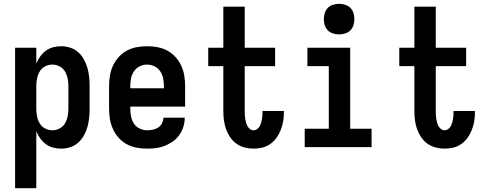

<svg xmlns="http://www.w3.org/2000/svg" viewBox="-20 -770 2540 1005"><path d="M59 215V-520H170V-437Q178 -457 190.5 -474.5Q203 -492 220 -504.5Q237 -517 258 -522.5Q279 -528 300 -528Q324 -528 347.5 -520.5Q371 -513 389 -497Q407 -481 419 -459.5Q431 -438 437.5 -415Q444 -392 446.5 -368Q449 -344 449 -320V-200Q449 -176 446.5 -152Q444 -128 437.5 -105Q431 -82 419 -60.5Q407 -39 389 -23Q371 -7 347.5 0.5Q324 8 300 8Q279 8 258 2.5Q237 -3 220 -15.5Q203 -28 190.5 -45.5Q178 -63 170 -83V215ZM254 -88Q274 -88 292 -97.5Q310 -107 320 -124Q330 -141 334 -160.5Q338 -180 338 -200V-320Q338 -340 334 -359.5Q330 -379 320 -396Q310 -413 292 -422.5Q274 -432 254 -432Q234 -432 216 -422.5Q198 -413 188 -396Q178 -379 174 -359.5Q170 -340 170 -320V-200Q170 -180 174 -160.5Q178 -141 188 -124Q198 -107 216 -97.5Q234 -88 254 -88Z M750 8Q722 8 695 3Q668 -2 644 -15Q620 -28 601.5 -48.5Q583 -69 571.5 -94Q560 -119 555.5 -146Q551 -173 551 -200V-320Q551 -347 555.5 -374.5Q560 -402 571.5 -426.5Q583 -451 601.5 -471.5Q620 -492 644 -505Q668 -518 695.5 -523Q723 -528 750 -528Q777 -528 804.5 -523Q832 -518 856 -505Q880 -492 898.5 -471.5Q917 -451 928.5 -426.5Q940 -402 944.5 -374.5Q949 -347 949 -320V-212H662V-200Q662 -180 666 -160Q670 -140 681 -123Q692 -106 711 -97Q730 -88 750 -88Q765 -88 780 -91Q795 -94 808 -102.5Q821 -111 828 -125Q835 -139 836 -154H947Q947 -130 940 -107Q933 -84 919 -64Q905 -44 885.5 -30Q866 -16 843.5 -7Q821 2 797.5 5Q774 8 750 8ZM662 -308H838V-320Q838 -340 834 -360Q830 -380 818.5 -397Q807 -414 788.5 -423Q770 -432 750 -432Q730 -432 711.5 -423Q693 -414 681.5 -397Q670 -380 666 -360Q662 -340 662 -320Z M1307 8Q1284 8 1260.5 2Q1237 -4 1217.5 -18Q1198 -32 1184.5 -52Q1171 -72 1163 -94.5Q1155 -117 1152 -141Q1149 -165 1149 -189V-424H1070V-520H1149V-735H1261V-520H1420V-424H1261V-189Q1261 -178 1261.5 -168Q1262 -158 1263.5 -148Q1265 -138 1268 -128Q1271 -118 1275.5 -109.5Q1280 -101 1288.5 -94.5Q1297 -88 1307 -88Q1317 -88 1325.5 -94Q1334 -100 1339 -108.5Q1344 -117 1346.5 -126.5Q1349 -136 1351 -145.5Q1353 -155 1353.5 -165Q1354 -175 1354 -184V-189H1466V-180Q1466 -157 1462 -134Q1458 -111 1449.5 -89.5Q1441 -68 1427.5 -49Q1414 -30 1395 -16.5Q1376 -3 1353.5 2.5Q1331 8 1307 8Z M1575 0V-96H1701V-424H1589V-520H1813V-96H1925V0ZM1755 -590Q1739 -590 1723 -595Q1707 -600 1696 -611Q1685 -622 1680 -638Q1675 -654 1675 -670Q1675 -686 1680 -702Q1685 -718 1696 -729Q1707 -740 1723 -745Q1739 -750 1755 -750Q1771 -750 1787 -745Q1803 -740 1814 -729Q1825 -718 1830 -702Q1835 -686 1835 -670Q1835 -654 1830 -638Q1825 -622 1814 -611Q1803 -600 1787 -595Q1771 -590 1755 -590Z M2307 8Q2284 8 2260.5 2Q2237 -4 2217.5 -18Q2198 -32 2184.5 -52Q2171 -72 2163 -94.5Q2155 -117 2152 -141Q2149 -165 2149 -189V-424H2070V-520H2149V-735H2261V-520H2420V-424H2261V-189Q2261 -178 2261.5 -168Q2262 -158 2263.5 -148Q2265 -138 2268 -128Q2271 -118 2275.5 -109.5Q2280 -101 2288.5 -94.5Q2297 -88 2307 -88Q2317 -88 2325.5 -94Q2334 -100 2339 -108.5Q2344 -117 2346.5 -126.5Q2349 -136 2351 -145.5Q2353 -155 2353.5 -165Q2354 -175 2354 -184V-189H2466V-180Q2466 -157 2462 -134Q2458 -111 2449.5 -89.5Q2441 -68 2427.5 -49Q2414 -30 2395 -16.5Q2376 -3 2353.5 2.5Q2331 8 2307 8Z"/></svg>

Font: Iosevka Custom
Style: Bold
Weight: 700
Monospace: yes
Designer: Belleve Invis
Foundry: Belleve Invis
Version: Version 30.3.3; ttfautohint (v1.8.3)